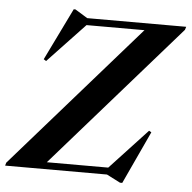

<svg xmlns="http://www.w3.org/2000/svg" viewBox="-84 -804 890 891"><g transform="rotate(5 360.5 -358.5)"><path d="M750.5 -715 746 -700.5 161 -32.5H447L621 -219.5L632 -213L518 32.5H507.5L444 0H-30.5L-26.5 -14L559 -682.5H289L116.5 -500L105 -507.5L223.5 -750.5H231.5L289.5 -715Z"/></g></svg>

Font: Newsreader 72pt SemiBold
Style: Italic
Weight: 600
Italic angle: -17°
Designer: Hugues Gentile
Foundry: Production Type
Version: Version 1.003; ttfautohint (v1.8.3)